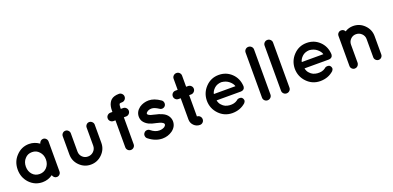

<svg xmlns="http://www.w3.org/2000/svg" viewBox="0 -1532 4834 2364"><g transform="rotate(-20 2417.5 -350.5)"><path d="M516 -446V-249V-53Q516 -31 500.5 -15.5Q485 0 463 0Q444 0 430 -12Q416 -24 411 -43Q350 0 278 0Q178 0 108 -73Q40 -146 40 -249Q40 -354 108 -425Q178 -500 278 -500Q349 -500 411 -456Q416 -475 430 -487.5Q444 -500 463 -500Q485 -500 500.5 -484Q516 -468 516 -446ZM371 -146Q410 -188 410 -249Q410 -311 371 -352Q335 -393 278 -393Q220 -393 185 -352Q147 -312 147 -249Q147 -187 185 -146Q221 -107 278 -107Q334 -107 371 -146Z M1121 -208Q1121 -123 1058.5 -61.5Q996 0 910 0Q825 0 763.5 -61Q702 -122 702 -208V-447Q702 -468 717.5 -484Q733 -500 755 -500Q777 -500 792.5 -484Q808 -468 808 -447V-208Q808 -165 837.5 -135.5Q867 -106 910 -106Q953 -106 983.5 -135.5Q1014 -165 1015 -208V-447Q1015 -468 1030 -484Q1045 -500 1067 -500Q1088 -500 1104.5 -484Q1121 -468 1121 -447Z M1498 -584Q1497 -584 1495 -579.5Q1493 -575 1491 -562.5Q1489 -550 1489 -533V-519H1519Q1542 -519 1558 -503Q1574 -487 1574 -464Q1574 -442 1558 -425.5Q1542 -409 1519 -409H1489V-56Q1489 -33 1473 -17Q1457 -1 1434 -1Q1411 -1 1395 -17Q1379 -33 1379 -56V-409H1353Q1330 -409 1313.5 -425Q1297 -441 1297 -464Q1297 -487 1313.5 -503Q1330 -519 1353 -519H1379V-533Q1379 -594 1398 -631Q1420 -678 1470 -693Q1497 -701 1530 -701Q1552 -701 1568.5 -684.5Q1585 -668 1585 -646Q1585 -623 1569 -606.5Q1553 -590 1530 -590Q1510 -590 1504 -587Q1500 -586 1498 -584Z M1670 -69Q1654 -82 1651.5 -104.5Q1649 -127 1663 -143Q1676 -161 1699 -163Q1722 -165 1738 -151Q1792 -106 1848 -107Q1886 -107 1916 -126Q1934 -141 1934 -156Q1934 -162 1931 -166Q1929 -171 1918 -178Q1894 -195 1838 -206H1837Q1784 -216 1750 -232Q1705 -254 1681 -290Q1664 -318 1664 -353Q1664 -418 1723 -463Q1777 -500 1846 -500Q1916 -500 1996 -445Q2014 -433 2018.5 -411.5Q2023 -390 2012 -371Q2000 -353 1978.5 -348.5Q1957 -344 1938 -357Q1882 -394 1846 -394Q1809 -394 1786 -376Q1770 -365 1770 -353Q1770 -348 1772 -345Q1775 -340 1783 -335Q1805 -320 1856 -311L1857 -310H1858Q1911 -300 1951 -281Q1999 -260 2022 -222Q2041 -190 2041 -156Q2041 -86 1978 -40Q1920 0 1848 0Q1755 -1 1670 -69Z M2363 -500Q2386 -500 2402.5 -484Q2419 -468 2419 -445Q2419 -423 2402.5 -406.5Q2386 -390 2363 -390H2338V-111Q2361 -111 2377 -94.5Q2393 -78 2393 -55Q2393 -32 2377 -16Q2361 0 2338 0Q2292 0 2259.5 -32.5Q2227 -65 2227 -111V-390H2198Q2175 -390 2159 -406Q2143 -422 2143 -445Q2143 -468 2159 -484Q2175 -500 2198 -500H2227V-645Q2227 -668 2243.5 -684Q2260 -700 2283 -700Q2306 -700 2322 -684Q2338 -668 2338 -645V-500Z M2763 0Q2661 -1 2590.5 -74Q2520 -147 2519 -250Q2520 -353 2590.5 -426.5Q2661 -500 2763 -500Q2861 -500 2929.5 -434.5Q2998 -369 3004 -268V-263Q3004 -256 3003 -254Q3001 -236 2986.5 -225Q2972 -214 2951 -214H2633Q2642 -171 2667 -148Q2702 -108 2763 -103Q2827 -98 2867 -128Q2882 -144 2907 -144Q2932 -144 2942 -131Q2954 -118 2955.5 -101Q2957 -84 2942 -66Q2870 0 2763 0ZM2763 -405Q2705 -402 2670 -369Q2635 -336 2628 -299H2911Q2902 -334 2862.5 -367Q2823 -400 2763 -405Z M3170 -645Q3170 -668 3186 -684Q3202 -700 3225 -700Q3248 -700 3264.5 -684Q3281 -668 3281 -645V-55Q3281 -32 3264.5 -16Q3248 0 3225 0Q3202 0 3186 -16Q3170 -32 3170 -55Z M3419 -645Q3419 -668 3435 -684Q3451 -700 3474 -700Q3497 -700 3513.5 -684Q3530 -668 3530 -645V-55Q3530 -32 3513.5 -16Q3497 0 3474 0Q3451 0 3435 -16Q3419 -32 3419 -55Z M3915 0Q3813 -1 3742.5 -74Q3672 -147 3671 -250Q3672 -353 3742.5 -426.5Q3813 -500 3915 -500Q4013 -500 4081.5 -434.5Q4150 -369 4156 -268V-263Q4156 -256 4155 -254Q4153 -236 4138.5 -225Q4124 -214 4103 -214H3785Q3794 -171 3819 -148Q3854 -108 3915 -103Q3979 -98 4019 -128Q4034 -144 4059 -144Q4084 -144 4094 -131Q4106 -118 4107.5 -101Q4109 -84 4094 -66Q4022 0 3915 0ZM3915 -405Q3857 -402 3822 -369Q3787 -336 3780 -299H4063Q4054 -334 4014.5 -367Q3975 -400 3915 -405Z M4523 -500Q4610 -500 4671 -438.5Q4732 -377 4732 -292V-53Q4732 -31 4717 -15.5Q4702 0 4680 0Q4659 0 4643 -15.5Q4627 -31 4627 -53V-292Q4627 -334 4596.5 -363.5Q4566 -393 4523 -393Q4481 -393 4452 -363.5Q4423 -334 4423 -292V-53Q4423 -47 4421 -43Q4417 -25 4402 -12.5Q4387 0 4368 0Q4346 0 4330.5 -15.5Q4315 -31 4315 -53V-292V-447Q4315 -469 4330.5 -484.5Q4346 -500 4368 -500Q4402 -500 4417 -469Q4466 -500 4523 -500Z"/></g></svg>

Font: Quicksand
Style: Bold
Weight: 700
Designer: Andrew Paglinawan
Foundry: Andrew Paglinawan
Version: 1.002